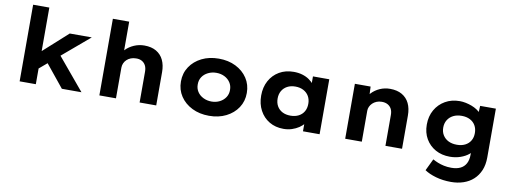

<svg xmlns="http://www.w3.org/2000/svg" viewBox="-71 -1168 4893 1826"><g transform="rotate(10 2375.0 -255.0)"><path d="M273.1 -144 220.6 -264 516.3 -530.7H729ZM125.8 0V-740H282.2V0ZM533.6 0 317.1 -266.5 427.7 -353.6 723 0Z M895.8 0V-740H1053.4V-406.7L1014.7 -393.6Q1025.2 -434.2 1057.6 -467.5Q1090 -500.9 1137 -521.3Q1184 -541.7 1236.7 -541.7Q1304.7 -541.7 1351.4 -514.4Q1398 -487 1421.4 -437.7Q1444.8 -388.4 1444.8 -321.7V0H1284.4V-297Q1284.4 -333.4 1271.6 -357.7Q1258.8 -382.1 1234.6 -395.3Q1210.4 -408.4 1178.1 -407Q1151.7 -407 1129.3 -398.4Q1107 -389.9 1090.5 -374.5Q1073.9 -359.1 1065.1 -338.9Q1056.2 -318.8 1056.2 -296.3V0H976.5Q944.2 0 924 0Q903.8 0 895.8 0Z M1955.5 10Q1862.8 10 1791 -25.8Q1719.1 -61.6 1677.9 -123.6Q1636.6 -185.7 1636.6 -265.9Q1636.6 -346 1677.9 -408.1Q1719.1 -470.2 1791 -506Q1862.8 -541.7 1955.5 -541.7Q2047.8 -541.7 2119.3 -506Q2190.9 -470.2 2231.9 -408.1Q2272.9 -346 2272.9 -265.9Q2272.9 -185.7 2231.9 -123.6Q2190.9 -61.6 2119.3 -25.8Q2047.8 10 1955.5 10ZM1955.5 -127.6Q1999 -127.6 2034.3 -145.7Q2069.6 -163.7 2090.3 -195Q2110.9 -226.4 2110.5 -265.9Q2110.9 -306.4 2090.3 -338Q2069.6 -369.6 2034.3 -387.1Q1999 -404.7 1955.5 -404.7Q1912 -404.7 1875.6 -386.6Q1839.2 -368.6 1818.9 -337.8Q1798.5 -307 1799 -265.9Q1798.5 -226.4 1818.9 -195Q1839.2 -163.7 1875.6 -145.7Q1912 -127.6 1955.5 -127.6Z M2674.5 9.4Q2596.4 9.4 2537.2 -25.8Q2478.1 -61 2444.8 -123.3Q2411.4 -185.6 2411.4 -266.3Q2411.4 -347 2445.2 -409.1Q2479 -471.2 2539.2 -506.5Q2599.5 -541.7 2678.5 -541.7Q2723.6 -541.7 2761.9 -530.4Q2800.1 -519 2828.6 -499Q2857.2 -479.1 2875.5 -455.1Q2893.8 -431.2 2900.4 -405.1L2865 -405.1V-530.7H3022.6V0H2862.1V-136.4L2896.2 -131.1Q2889.9 -105 2871 -79.8Q2852.1 -54.6 2822.1 -34.7Q2792.2 -14.9 2754.8 -2.7Q2717.4 9.4 2674.5 9.4ZM2718.3 -125.8Q2763 -125.8 2796.6 -143Q2830.2 -160.3 2848.5 -191.9Q2866.7 -223.5 2866.7 -266.3Q2866.7 -307.7 2848.5 -339.4Q2830.2 -371 2796.6 -388.8Q2763 -406.6 2718.3 -406.6Q2673.1 -406.6 2640 -388.8Q2606.9 -371 2588.6 -339.4Q2570.4 -307.7 2570.4 -266.3Q2570.4 -223.5 2588.6 -191.9Q2606.9 -160.3 2640 -143Q2673.1 -125.8 2718.3 -125.8Z M3269.8 0V-530.7H3421.6L3427.4 -406.7L3389.3 -395.9Q3402 -434.7 3433.4 -467.8Q3464.9 -500.9 3510.5 -521.3Q3556.2 -541.7 3609 -541.7Q3676.9 -541.7 3724 -514.7Q3771 -487.6 3794.9 -438.3Q3818.8 -389 3818.8 -320.6V0H3658.4V-298.1Q3658.4 -333.4 3645.6 -357.2Q3632.8 -381.1 3608.6 -394.1Q3584.4 -407 3552.1 -406.6Q3523.9 -406.6 3501.6 -397.1Q3479.3 -387.7 3463.3 -372.3Q3447.4 -356.9 3438.8 -337.9Q3430.2 -318.8 3430.2 -299.1V0H3350.5Q3318.2 0 3298 0Q3277.8 0 3269.8 0Z M4331.2 230Q4252 230 4184.4 210.6Q4116.8 191.1 4074.5 161.8L4129.3 47.7Q4151.4 60.1 4178.7 71.2Q4206 82.4 4239 89.5Q4271.9 96.7 4310.5 96.7Q4361.9 96.7 4397.3 79.8Q4432.7 63 4451.6 28.6Q4470.4 -5.8 4470.4 -56.1V-129L4500.9 -123.8Q4493.2 -92 4461 -65Q4428.8 -37.9 4380.9 -21.1Q4332.9 -4.4 4278.8 -4.4Q4200.1 -4.4 4139.9 -37.8Q4079.7 -71.3 4045.1 -130.5Q4010.6 -189.7 4010.6 -268.2Q4010.6 -348.3 4045.6 -409.8Q4080.7 -471.3 4141.8 -506.5Q4202.9 -541.7 4282.6 -541.7Q4309.6 -541.7 4339.6 -535.6Q4369.5 -529.5 4397.9 -518.7Q4426.4 -507.9 4449.8 -492.5Q4473.2 -477.1 4488.4 -458.6Q4503.6 -440.1 4506.2 -419.2L4473.3 -410.6L4479.6 -530.7H4631.4V-59.5Q4631.4 11.8 4608.8 65.6Q4586.1 119.4 4545.8 156.1Q4505.5 192.9 4450.4 211.4Q4395.2 230 4331.2 230ZM4324.8 -128.1Q4370.4 -128.1 4404.5 -145.3Q4438.5 -162.6 4456.7 -193.7Q4475 -224.8 4475 -267Q4475 -309.3 4456.5 -340.9Q4438.1 -372.5 4404.2 -389.7Q4370.4 -407 4324.8 -407Q4277.5 -407 4243 -389.5Q4208.5 -372 4189 -340.4Q4169.5 -308.8 4169.5 -267Q4169.5 -225.2 4189 -193.9Q4208.5 -162.6 4243 -145.3Q4277.5 -128.1 4324.8 -128.1Z"/></g></svg>

Font: Lexend Exa
Style: Regular
Weight: 400
Designer: Bonnie Shaver-Troup, Thomas Jockin
Foundry: Lexend
Version: Version 1.007